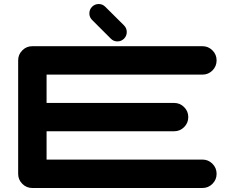

<svg xmlns="http://www.w3.org/2000/svg" viewBox="-20 -940 1174 960"><path d="M440.4 -840.3Q426.8 -854 426.8 -873Q426.8 -892.6 440.4 -906.2Q454.1 -919.9 473.6 -919.9Q492.7 -919.9 506.3 -906.2L600.1 -813Q613.8 -799.3 613.8 -779.8Q613.8 -760.3 600.1 -746.6Q586.4 -732.9 566.9 -732.9Q547.9 -732.9 534.2 -746.6ZM992.2 -142.1Q1021.5 -142.1 1042.2 -121.3Q1063 -100.6 1063 -70.8Q1063 -41.5 1042.2 -20.8Q1021.5 0 992.2 0H141.6Q112.3 0 91.6 -20.8Q70.8 -41.5 70.8 -70.8V-638.2Q70.8 -667.5 91.6 -688.2Q112.3 -709 141.6 -709H992.2Q1021.5 -709 1042.2 -688.2Q1063 -667.5 1063 -638.2Q1063 -608.4 1042.2 -587.6Q1021.5 -566.9 992.2 -566.9H212.9V-425.3H850.6Q879.9 -425.3 900.6 -404.5Q921.4 -383.8 921.4 -354.5Q921.4 -325.2 900.6 -304.4Q879.9 -283.7 850.6 -283.7H212.9V-142.1Z"/></svg>

Font: Robtronika
Style: Regular
Weight: 400
Designer: GGBot
Version: 1.00